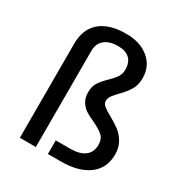

<svg xmlns="http://www.w3.org/2000/svg" viewBox="-171 -854 925 978"><g transform="rotate(30 291.5 -365.0)"><path d="M290 -730Q373 -730 424 -687.5Q475 -645 475 -575Q475 -534 457.5 -505.5Q440 -477 410 -447Q389 -425 379.5 -411.5Q370 -398 370 -382Q370 -366 384.5 -354Q399 -342 430 -325Q466 -305 489.5 -287Q513 -269 530.5 -239.5Q548 -210 548 -168Q548 -88 489 -44Q430 0 327 0H250V-80H336Q390 -80 420 -102.5Q450 -125 450 -169Q450 -203 430 -221Q410 -239 368 -259Q336 -273 316.5 -286Q297 -299 283.5 -321Q270 -343 270 -376Q270 -409 284.5 -432Q299 -455 327 -482Q352 -506 364.5 -525Q377 -544 377 -569Q377 -611 353.5 -633Q330 -655 285 -655Q235 -655 207 -631.5Q179 -608 179 -567V0H85V-553Q85 -639 138 -684.5Q191 -730 290 -730Z"/></g></svg>

Font: Telex
Style: Regular
Weight: 400
Designer: Andres Torresi
Foundry: Andres Torresi
Version: Version 1.100